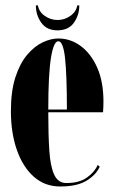

<svg xmlns="http://www.w3.org/2000/svg" viewBox="-20 -666 414 696"><path d="M198 10Q142.5 10 102.5 -25.5Q62.5 -61 41 -122.8Q19.5 -184.5 19.5 -263.5Q19.5 -336 36 -386.5Q52.5 -437 78.8 -467.8Q105 -498.5 134.8 -512.5Q164.5 -526.5 191.5 -526.5Q236 -526.5 273.2 -498.8Q310.5 -471 332.8 -420Q355 -369 355 -298Q355 -278.5 353.5 -259H155Q155 -178 158.8 -120.5Q162.5 -63 176.5 -32.8Q190.5 -2.5 220.5 -2.5Q268 -2.5 296 -23Q324 -43.5 334 -68L341.5 -62Q329.5 -33.5 295 -11.8Q260.5 10 198 10ZM191.5 -516.5Q174.5 -516.5 164.8 -456.8Q155 -397 155 -269H222.5Q222.5 -394 215.8 -455.2Q209 -516.5 191.5 -516.5ZM188.5 -556Q149.5 -556 129.8 -583.5Q110 -611 110 -646.5H117.5Q121 -623.5 142.2 -608.5Q163.5 -593.5 188.5 -593.5Q214 -593.5 235.2 -608.5Q256.5 -623.5 260 -646.5H267.5Q267.5 -611 247.8 -583.5Q228 -556 188.5 -556Z"/></svg>

Font: Imbue 100pt ExtraBold
Style: Regular
Weight: 800
Designer: Tyler Finck
Foundry: Etcetera Type Company
Version: Version 1.102; ttfautohint (v1.8.3)